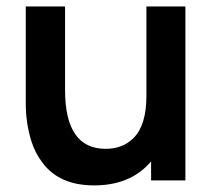

<svg xmlns="http://www.w3.org/2000/svg" viewBox="-20 -560 666 596"><path d="M272.5 15.5Q163.5 15.5 111.5 -55.5Q89 -85 77.5 -121.5Q60 -177.5 60 -238.5V-540H182V-280Q182 -98 308 -98Q361 -98 394.5 -131.5Q434.5 -171.5 434.5 -262.5L506 -232Q506 -121 443.5 -52.8Q381 15.5 272.5 15.5ZM555.5 0H449V-167.5H434.5V-540H555.5Z"/></svg>

Font: Vortex Mix
Style: Bold
Weight: 700
Designer: Mikhail Sharanda
Foundry: Mikhail Sharanda
Version: Version 4.504;Glyphs 3.1.2 (3151)